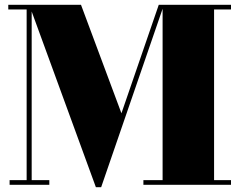

<svg xmlns="http://www.w3.org/2000/svg" viewBox="-20 -770 996 800"><path d="M20 -19.5V0H185.5V-19.5H112V-722L379.5 10H401.5L657.5 -733.5V-19.5H577.5V0H942.5V-19.5H872V-730.5H942.5V-750H641.5L486 -298L317.5 -750H14.5V-730.5H91V-19.5Z"/></svg>

Font: Bodoni* 11pt Fatface
Style: Regular
Weight: 900
Version: Version 2.3